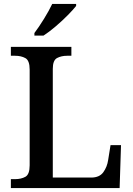

<svg xmlns="http://www.w3.org/2000/svg" viewBox="-20 -951 672 971"><path d="M35 0V-45H56Q87 -45 108.5 -57Q130 -69 130 -115V-599Q130 -645 108.5 -657Q87 -669 56 -669H35V-714H341V-669H320Q290 -669 268.5 -657.5Q247 -646 247 -603V-53H441Q483 -53 502.5 -80Q522 -107 527 -142L539 -217H592L585 0ZM154 -784Q176 -813 202 -855Q228 -897 244 -931H365V-921Q352 -904 323.5 -875Q295 -846 261.5 -817.5Q228 -789 200 -771H154Z"/></svg>

Font: Noto Serif Tamil Medium
Style: Regular
Weight: 500
Designer: Indian Type Foundry, Tom Grace, and the Monotype Design Team
Foundry: Monotype Imaging Inc.
Version: Version 2.004; ttfautohint (v1.8.4.7-5d5b)